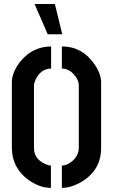

<svg xmlns="http://www.w3.org/2000/svg" viewBox="-20 -916 553 941"><path d="M149.4 -896.5H249L285.2 -748H213.9ZM38.1 -190.4V-511.7Q38.1 -563.5 82 -617.2Q140.6 -687.5 230.5 -688.5V-580.1Q179.7 -579.1 154.3 -525.4Q146.5 -507.8 146.5 -496.1V-190.4Q146.5 -137.7 201.2 -112.3Q217.8 -104.5 229.5 -104.5V4.9Q173.8 4.9 118.2 -35.2Q39.1 -93.8 38.1 -190.4ZM283.2 4.9V-104.5Q308.6 -104.5 335.9 -127.9Q365.2 -154.3 366.2 -190.4V-496.1Q366.2 -525.4 340.8 -552.7Q316.4 -579.1 283.2 -580.1V-688.5Q381.8 -688.5 441.4 -603.5Q475.6 -554.7 475.6 -511.7V-190.4Q475.6 -82 378.9 -24.4Q328.1 4.9 283.2 4.9Z"/></svg>

Font: Post No Bills Colombo
Style: Bold
Weight: 800
Designer: Kosala Senevirathne, Siva Puranthara, Lasantha Premarathna, Tharique Azeez
Foundry: Mooniak
Version: Version 1.220 ; ttfautohint (v1.5)